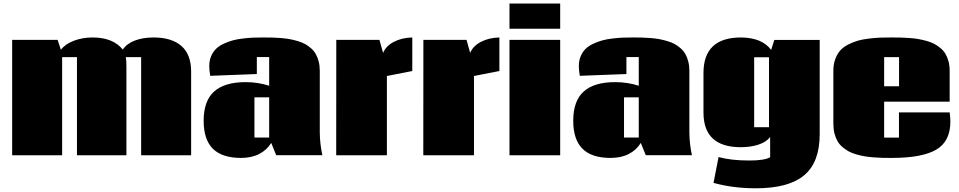

<svg xmlns="http://www.w3.org/2000/svg" viewBox="-20 -854 5275 1056"><path d="M824.7 -647.9Q924.3 -647.9 977.8 -601.1Q1031.2 -554.2 1031.2 -460.9V0H756.3V-539.6H671.9Q675.3 -521 675.3 -488.8V0H403.3V-539.6H321.8V0H46.9V-634.8H296.9L314.9 -580.1Q338.4 -611.8 386.2 -629.9Q434.1 -647.9 489.7 -647.9Q601.1 -647.9 655.3 -581.5Q677.7 -614.3 721.9 -631.1Q766.1 -647.9 824.7 -647.9Z M1379.4 -318.8V-97.7H1460.4V-318.8ZM1738.8 -125.5Q1739.3 -63 1752.9 -0.5H1499L1471.7 -67.9Q1448.2 -29.3 1406 -7.3Q1363.8 14.6 1305.7 14.6Q1201.7 14.6 1150.9 -35.9Q1100.1 -86.4 1100.1 -189.5Q1100.1 -299.3 1157.7 -350.8Q1215.3 -402.3 1330.6 -402.3Q1399.4 -402.3 1460.4 -382.3V-540H1392.6V-446.8L1136.2 -437Q1130.9 -468.3 1130.9 -490.7Q1130.9 -521 1141.4 -545.4Q1151.9 -569.8 1168.7 -585.9Q1185.5 -602.1 1210.9 -613.8Q1236.3 -625.5 1260.7 -632.1Q1285.2 -638.7 1316.9 -642.3Q1348.6 -646 1372.6 -647Q1396.5 -647.9 1425.8 -647.9Q1454.1 -647.9 1476.1 -647.5Q1498 -647 1525.4 -644.8Q1552.7 -642.6 1573.7 -638.7Q1594.7 -634.8 1617.9 -627.9Q1641.1 -621.1 1658 -611.8Q1674.8 -602.5 1690.7 -588.6Q1706.5 -574.7 1716.6 -557.1Q1726.6 -539.6 1732.7 -516.1Q1738.8 -492.7 1738.8 -464.8Z M1829.1 0 1829.6 -634.8H2066.9L2086.9 -563Q2103 -601.6 2146.5 -624Q2189.9 -646.5 2247.6 -647.9V-463.4L2107.9 -436V0Z M2308.1 0 2308.6 -634.8H2545.9L2565.9 -563Q2582 -601.6 2625.5 -624Q2668.9 -646.5 2726.6 -647.9V-463.4L2586.9 -436V0Z M3061 -834.5V-695.8H2782.2V-834.5ZM3061 0H2782.2V-634.8H3061Z M3412.1 -318.8V-97.7H3493.2V-318.8ZM3771.5 -125.5Q3772 -63 3785.6 -0.5H3531.7L3504.4 -67.9Q3481 -29.3 3438.7 -7.3Q3396.5 14.6 3338.4 14.6Q3234.4 14.6 3183.6 -35.9Q3132.8 -86.4 3132.8 -189.5Q3132.8 -299.3 3190.4 -350.8Q3248 -402.3 3363.3 -402.3Q3432.1 -402.3 3493.2 -382.3V-540H3425.3V-446.8L3168.9 -437Q3163.6 -468.3 3163.6 -490.7Q3163.6 -521 3174.1 -545.4Q3184.6 -569.8 3201.4 -585.9Q3218.3 -602.1 3243.7 -613.8Q3269 -625.5 3293.5 -632.1Q3317.9 -638.7 3349.6 -642.3Q3381.3 -646 3405.3 -647Q3429.2 -647.9 3458.5 -647.9Q3486.8 -647.9 3508.8 -647.5Q3530.8 -647 3558.1 -644.8Q3585.4 -642.6 3606.4 -638.7Q3627.4 -634.8 3650.6 -627.9Q3673.8 -621.1 3690.7 -611.8Q3707.5 -602.5 3723.4 -588.6Q3739.3 -574.7 3749.3 -557.1Q3759.3 -539.6 3765.4 -516.1Q3771.5 -492.7 3771.5 -464.8Z M4209.5 -539.1H4127.9V-154.3H4209.5ZM4055.7 -647.9Q4170.9 -647 4221.2 -579.6L4238.8 -634.3H4488.3V-115.2Q4488.3 38.1 4403.1 109.9Q4317.9 181.6 4137.2 181.6Q4012.2 181.6 3904.3 151.9L3932.1 9.8Q4001 28.8 4101.1 28.8Q4185.5 28.8 4215.8 10.7V-100.1Q4193.8 -72.3 4150.9 -58.3Q4107.9 -44.4 4054.2 -44.4Q3849.1 -44.4 3849.1 -235.4V-452.6Q3849.1 -647.9 4055.7 -647.9Z M4842.8 -379.4H4924.8V-539.6H4842.8ZM5203.1 -235.8Q5207 -206.1 5207 -185.5Q5207 -76.2 5129.2 -30.8Q5051.3 14.6 4884.3 14.6Q4855.5 14.6 4834 14.2Q4812.5 13.7 4784.2 11.5Q4755.9 9.3 4734.9 5.6Q4713.9 2 4689.7 -4.9Q4665.5 -11.7 4648.2 -21.2Q4630.9 -30.8 4614 -44.9Q4597.2 -59.1 4586.7 -76.9Q4576.2 -94.7 4569.8 -119.1Q4563.5 -143.6 4563.5 -172.4V-465.3Q4563.5 -501 4574.2 -529.5Q4585 -558.1 4601.8 -576.9Q4618.7 -595.7 4645.8 -609.4Q4672.9 -623 4698.5 -630.4Q4724.1 -637.7 4759.3 -641.8Q4794.4 -646 4821 -647Q4847.7 -647.9 4883.3 -647.9Q4911.1 -647.9 4932.1 -647.5Q4953.1 -647 4981.2 -645Q5009.3 -643.1 5030 -639.4Q5050.8 -635.7 5075.2 -629.2Q5099.6 -622.6 5117.2 -613.3Q5134.8 -604 5151.9 -590.1Q5168.9 -576.2 5179.4 -558.8Q5189.9 -541.5 5196.5 -517.8Q5203.1 -494.1 5203.1 -465.8V-294.9H4842.8V-97.2H4924.3V-235.8Z"/></svg>

Font: Coda ExtraBold
Style: Regular
Weight: 800
Version: Version 2.001; ttfautohint (v0.8) -r 50 -G 200 -x